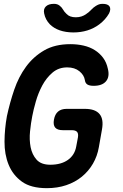

<svg xmlns="http://www.w3.org/2000/svg" viewBox="-20 -970 640 1000"><path d="M386 -255Q389 -275 381 -283.5Q373 -292 353 -292H307Q279 -292 267.5 -305.5Q256 -319 261 -347Q266 -375 282.5 -389Q299 -403 327 -403H422Q476 -403 498.5 -376Q521 -349 511 -295L495 -204Q487 -157 464 -117.5Q441 -78 406 -49.5Q371 -21 325 -5.5Q279 10 224 10Q141 10 94 -24Q47 -58 25 -112Q3 -166 3.5 -232.5Q4 -299 16 -365Q31 -435 54 -502.5Q77 -570 115.5 -622.5Q154 -675 210 -707.5Q266 -740 346 -740Q383 -740 415.5 -732.5Q448 -725 473.5 -709Q499 -693 517 -669Q535 -645 542 -611Q552 -570 532 -546.5Q512 -523 468 -523Q446 -523 435 -530Q424 -537 422 -553Q418 -579 393.5 -599Q369 -619 330 -619Q285 -619 253 -591.5Q221 -564 200 -524.5Q179 -485 166.5 -441Q154 -397 148 -365Q141 -330 136.5 -286Q132 -242 139.5 -203.5Q147 -165 170.5 -138.5Q194 -112 242 -112Q298 -112 333.5 -137Q369 -162 377 -207ZM210 -900Q205 -923 219 -936.5Q233 -950 261 -950Q271 -950 278 -947.5Q285 -945 290 -941Q301 -933 308 -920.5Q315 -908 327 -897Q343 -880 375 -880Q406 -880 429 -897Q444 -907 455 -919Q466 -931 479 -939Q487 -944 495 -947Q503 -950 514 -950Q542 -950 550.5 -936.5Q559 -923 548 -900Q529 -867 497 -843Q441 -801 361 -801Q282 -802 240 -843Q216 -868 210 -900Z"/></svg>

Font: Maple Mono
Style: Bold Italic
Weight: 700
Italic angle: -10°
Monospace: yes
Designer: subframe7536
Version: Version 7.000